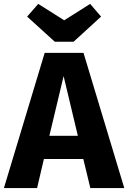

<svg xmlns="http://www.w3.org/2000/svg" viewBox="-33 -964 657 984"><path d="M430 0 394 -149H192L157 0H-13L196 -693H395L604 0ZM220 -268H366L293 -574ZM485 -879 344 -750H248L106 -879L163 -944L296 -860L429 -944Z"/></svg>

Font: Fira Sans BGR
Style: Bold
Weight: 700
Designer: bBox Type GmbH & Carrois Corporate GbR & Edenspiekermann AG
Foundry: bBox Type GmbH & Carrois Corporate GbR & Edenspiekermann AG
Version: Version 4.301